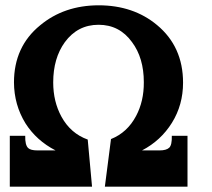

<svg xmlns="http://www.w3.org/2000/svg" viewBox="-20 -697 790 717"><path d="M680.2 0H371.6L394.5 -177.7Q455.6 -202.1 488.3 -264.2Q517.6 -319.3 517.1 -390.1Q517.1 -480.5 473.1 -539.6Q426.3 -604.5 348.1 -604.5Q270 -604.5 222.2 -539.6Q178.7 -479.5 178.7 -389.2Q178.7 -317.4 209.5 -261.2Q243.7 -198.7 307.6 -175.8L323.7 0H16.6V-189.9H74.2Q73.2 -155.3 85.4 -144Q94.7 -135.3 120.1 -135.3H187.5Q116.2 -171.9 75.2 -236.3Q32.7 -305.2 32.2 -389.2Q32.2 -522.9 129.9 -602.5Q219.2 -676.8 348.1 -677.2Q478 -677.2 566.4 -603.5Q663.6 -522.9 663.6 -388.2Q663.6 -305.2 622.1 -238.5Q580.6 -171.9 510.3 -135.3H575.7Q601.1 -135.3 611.8 -145.3Q622.6 -155.3 621.6 -189.9H680.2Z"/></svg>

Font: Accordance
Style: Bold
Weight: 700
Version: Version 1.2 (build January 31, 2020) Miklal Software Solutio